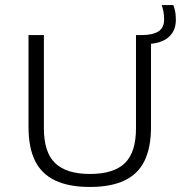

<svg xmlns="http://www.w3.org/2000/svg" viewBox="-20 -734 717 761"><path d="M336.5 7Q253 7 199 -18.5Q145 -44 119 -96.5Q93 -149 93 -231V-595H154V-225Q154 -130.5 198.5 -87.5Q243 -44.5 336.5 -44.5Q431 -44.5 475 -87.5Q519 -130.5 519 -225V-595H542Q584.5 -595 607.5 -609.2Q630.5 -623.5 630.5 -657Q630.5 -673 628.2 -686Q626 -699 621 -714H667Q672.5 -699.5 674.8 -686Q677 -672.5 677 -655Q677 -614 651.2 -589.5Q625.5 -565 578.5 -560.5V-231Q578.5 -149 552.8 -96.5Q527 -44 473.2 -18.5Q419.5 7 336.5 7Z"/></svg>

Font: Encode Sans SC SemiExpanded Light
Style: Regular
Weight: 300
Width: 6
Designer: Multiple Designers
Foundry: Impallari Type
Version: Version 3.002